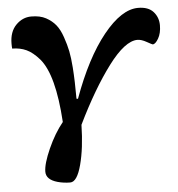

<svg xmlns="http://www.w3.org/2000/svg" viewBox="-51 -725 728 785"><g transform="rotate(-5 313.5 -332.0)"><path d="M261 -326 267 -325Q326 -488 401 -581Q476 -674 544 -674Q586 -674 606.5 -651Q627 -628 627 -595.5Q627 -563 614.5 -541.5Q602 -520 591 -520Q589 -520 567.5 -532Q546 -544 530 -544Q479 -544 410 -452Q341 -360 272 -218Q270 -122 252 -54.5Q234 13 206 13Q179 13 154 6Q108 -7 108 -39.5Q108 -72 135 -132.5Q162 -193 197 -236Q185 -431 128 -498Q101 -529 75 -541Q49 -553 17 -553Q16 -560 16 -573Q16 -622 43 -649.5Q70 -677 106 -677Q142 -677 166 -664Q190 -651 205.5 -632Q221 -613 232 -581Q243 -549 248.5 -522Q254 -495 257 -454Q261 -399 261 -326Z"/></g></svg>

Font: Clara
Style: Regular
Weight: 400
Designer: Proyecto DEMO
Foundry: Proyecto DEMO
Version: Version 1.002